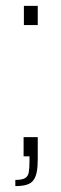

<svg xmlns="http://www.w3.org/2000/svg" viewBox="-20 -530 208 651"><path d="M32 101V80Q55 80 65 74Q75 68 77.5 54.5Q80 41 80 17V0H60V-65H108V10Q108 36 104.5 53.5Q101 71 93 81.5Q85 92 70 96.5Q55 101 32 101ZM61 -445V-510H108V-445Z"/></svg>

Font: Saira SemiCondensed Thin
Style: Regular
Weight: 250
Width: 4
Designer: Hector Gatti with collaboration of the Omnibus-Type team
Foundry: Omnibus-Type
Version: Version 1.101